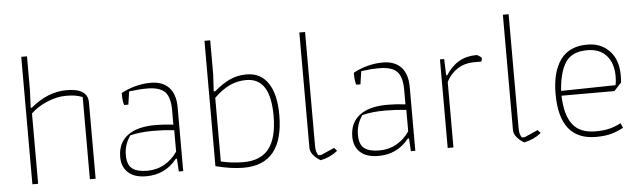

<svg xmlns="http://www.w3.org/2000/svg" viewBox="-45 -826 3324 998"><g transform="rotate(-5 1617.0 -327.5)"><path d="M89 -665H119V-492L115 -397H121Q210 -472 309 -472Q419 -472 419 -398V0H389V-429Q368 -437 349.5 -440Q331 -443 303 -443Q255 -443 204 -421.5Q153 -400 119 -367V0H89Z M556 -101Q556 -174 606.5 -212.5Q657 -251 752 -251Q798 -251 846 -245V-322Q846 -389 818.5 -416.5Q791 -444 726 -444Q684 -444 632 -437L622 -369H600Q593 -391 593 -423V-432Q625 -450 665.5 -461Q706 -472 747 -472Q809 -472 842.5 -436.5Q876 -401 876 -332V0H853L849 -67H843Q782 10 683 10Q621 10 588.5 -20Q556 -50 556 -101ZM848 -104V-216Q793 -222 737 -222Q670 -222 618 -209Q586 -163 586 -109Q586 -58 612 -38Q638 -18 690 -18Q740 -18 780.5 -41Q821 -64 848 -104Z M1045 -11V-665H1075V-488L1070 -399H1078Q1120 -435 1159.5 -453.5Q1199 -472 1247 -472Q1321 -472 1360 -413.5Q1399 -355 1399 -248Q1399 10 1191 10Q1126 10 1045 -11ZM1369 -245Q1369 -346 1337.5 -394.5Q1306 -443 1243 -443Q1196 -443 1155.5 -423.5Q1115 -404 1075 -365V-33Q1131 -19 1193 -19Q1283 -19 1326 -75Q1369 -131 1369 -245Z M1540 -63V-665H1570V-74Q1570 -53 1572.5 -43.5Q1575 -34 1582 -21H1598L1668 -52L1682 -35Q1643 -4 1593 6Q1570 -7 1555 -25.5Q1540 -44 1540 -63Z M1767 -101Q1767 -174 1817.5 -212.5Q1868 -251 1963 -251Q2009 -251 2057 -245V-322Q2057 -389 2029.5 -416.5Q2002 -444 1937 -444Q1895 -444 1843 -437L1833 -369H1811Q1804 -391 1804 -423V-432Q1836 -450 1876.5 -461Q1917 -472 1958 -472Q2020 -472 2053.5 -436.5Q2087 -401 2087 -332V0H2064L2060 -67H2054Q1993 10 1894 10Q1832 10 1799.5 -20Q1767 -50 1767 -101ZM2059 -104V-216Q2004 -222 1948 -222Q1881 -222 1829 -209Q1797 -163 1797 -109Q1797 -58 1823 -38Q1849 -18 1901 -18Q1951 -18 1991.5 -41Q2032 -64 2059 -104Z M2256 -462H2278L2281 -377H2287Q2344 -468 2446 -468Q2452 -468 2460.5 -462Q2469 -456 2474 -450L2470 -432H2434Q2381 -432 2344 -407.5Q2307 -383 2286 -342V0H2256Z M2602 -63V-665H2632V-74Q2632 -53 2634.5 -43.5Q2637 -34 2644 -21H2660L2730 -52L2744 -35Q2705 -4 2655 6Q2632 -7 2617 -25.5Q2602 -44 2602 -63Z M2839 -231Q2839 -345 2885 -408.5Q2931 -472 3025 -472Q3096 -472 3140.5 -426Q3185 -380 3185 -297Q3185 -273 3183 -260L3145 -219H2869Q2872 -118 2910 -68.5Q2948 -19 3029 -19Q3072 -19 3102 -26.5Q3132 -34 3162 -50L3173 -25Q3141 -8 3109 1Q3077 10 3029 10Q2839 10 2839 -231ZM3153 -249Q3158 -265 3158 -295Q3158 -363 3123 -403Q3088 -443 3022 -443Q2943 -443 2909.5 -393Q2876 -343 2869 -244Z"/></g></svg>

Font: Athiti ExtraLight
Style: Regular
Weight: 275
Designer: CadsonDemak Team
Foundry: CadsonDemak
Version: Version 1.033